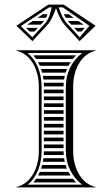

<svg xmlns="http://www.w3.org/2000/svg" viewBox="-20 -820 490 840"><path d="M280.1 -758H259.1C261.7 -752.4 264.5 -747 267.5 -742H303ZM323.2 -728H277.3C278.9 -726 280.6 -724 282.3 -722.1L291.7 -712H346.1ZM350.5 -698H304.6C309.5 -692.7 314.4 -687.3 319.3 -682H336.8ZM188 -758H168.2C160.1 -752.7 152 -747.3 143.9 -742H181.4C183.9 -747.1 186.1 -752.4 188 -758ZM172.6 -728H122.7L98.5 -712H158.3L167.7 -722.1ZM145.4 -698H93.3L109.9 -682H130.7ZM226.1 -782C234.7 -755.8 246.7 -728.3 266.2 -707.2L328.1 -640L398.3 -707.5L258.1 -800H191.9L51.7 -707.5L121.9 -640L183.8 -707.2C203.3 -728.3 215.3 -755.8 223.9 -782ZM206.2 -788C200.1 -760 193.6 -735.5 175 -715.3L121.4 -657.1L70.8 -705.7L195.5 -788ZM236.8 -788H254.5L371.2 -706.7L328.6 -657.1L275 -715.3C257.4 -734.4 245.9 -760.3 237.5 -785.8ZM172 -202H258V-218H172ZM172 -188V-172H258V-188ZM172 -428V-412H258V-428ZM172 -398V-382H258V-398ZM172 -368V-352H258V-368ZM172 -338V-322H258V-338ZM172 -308V-292H258V-308ZM172 -278V-262H258V-278ZM172 -248V-232H258V-248ZM137.9 -562H299.1C303.4 -567.5 308.1 -572.9 313.1 -578H125.6C130 -572.9 134.1 -567.6 137.9 -562ZM146.4 -548C149.3 -542.8 151.8 -537.5 154.2 -532H279.7C282.5 -537.5 285.6 -542.8 289 -548ZM159.6 -518C161.4 -512.8 163 -507.4 164.4 -502H267.3C269 -507.4 270.9 -512.8 273.1 -518ZM167.5 -488C168.5 -482.7 169.4 -477.4 170.1 -472H260.4C261.2 -477.4 262.2 -482.8 263.4 -488ZM171.4 -458C171.8 -452.7 172 -447.4 172 -442H258C258.1 -447.4 258.3 -452.7 258.7 -458ZM272.9 -82C270.7 -87.2 268.8 -92.6 267.1 -98H164.4C163 -92.6 161.4 -87.2 159.6 -82ZM279.5 -68H154.3C151.9 -62.5 149.3 -57.2 146.5 -52H288.9C285.5 -57.2 282.3 -62.5 279.5 -68ZM299 -38H138C134.2 -32.4 130.1 -27 125.7 -22H313.1C308.1 -27.2 303.4 -32.5 299 -38ZM258 -158H172C172 -152.6 171.8 -147.3 171.4 -142H258.7C258.3 -147.3 258.1 -152.6 258 -158ZM260.3 -128H170.1C169.4 -122.6 168.6 -117.3 167.5 -112H263.3C262.1 -117.2 261.1 -122.6 260.3 -128ZM162 -160V-440C162 -500.8 140.1 -557 100.6 -588H339.4C292.4 -551.2 268 -499.9 268 -440V-160C268 -100.1 292.4 -48.8 339.4 -12H100.6C141.2 -43.8 162 -99.7 162 -160ZM150 -160C150 -82.9 113.7 -15.5 52 -2V0H398V-2C336.3 -15.5 300 -82.9 300 -160V-440C300 -517.1 336.3 -584.5 398 -598V-600H52V-598C113.7 -584.5 150 -517.1 150 -440Z"/></svg>

Font: SortefaxS02
Style: Medium
Weight: 500
Designer: gluk
Foundry: gluk
Version: Version 0.261